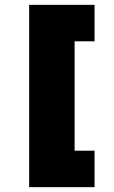

<svg xmlns="http://www.w3.org/2000/svg" viewBox="-20 -770 469 790"><path d="M369 -600H287V-150H369V0H100V-750H369Z"/></svg>

Font: Black Han Sans
Style: Regular
Weight: 400
Width: 7
Designer: ZESSTYPE
Foundry: ZESSTYPE
Version: Version 1.00